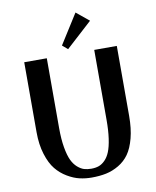

<svg xmlns="http://www.w3.org/2000/svg" viewBox="-99 -1003 884 1088"><g transform="rotate(-10 342.5 -458.5)"><path d="M76.2 0ZM411.1 -927.2 484.4 -867.2 334 -730 303.2 -756.3ZM479 -700.2H608.9V-297.9Q608.9 -225.1 594.5 -170.2Q580.1 -115.2 556.2 -81.5Q532.2 -47.9 496.6 -26.9Q460.9 -5.9 423.3 2Q385.7 9.8 339.8 9.8Q305.2 9.8 271.5 2.2Q237.8 -5.4 201.4 -26.9Q165 -48.3 138.2 -81.3Q111.3 -114.3 93.8 -170.2Q76.2 -226.1 76.2 -297.9V-700.2H206.1V-297.9Q206.1 -234.4 214.4 -186.8Q222.7 -139.2 235.6 -111.8Q248.5 -84.5 267.8 -67.6Q287.1 -50.8 305.4 -45.4Q323.7 -40 346.2 -40Q370.6 -40 389.4 -46.6Q408.2 -53.2 425.5 -70.6Q442.9 -87.9 454.3 -116.2Q465.8 -144.5 472.4 -190.4Q479 -236.3 479 -297.9Z"/></g></svg>

Font: Pfennig
Style: Bold
Weight: 700
Version: Version 20120410 ; ttfautohint (v0.8)